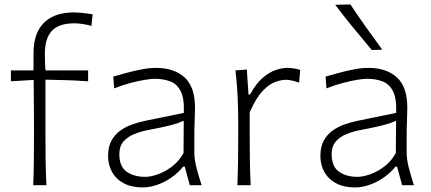

<svg xmlns="http://www.w3.org/2000/svg" viewBox="-20 -820 1908 850"><path d="M127 0H185.5Q182.6 -57.1 181.9 -110.1Q181.2 -163.1 181.2 -226.1V-467.3Q228 -466.8 274.9 -465.1Q321.8 -463.4 370.1 -460V-508.3H181.6Q180.2 -518.1 179.4 -540.8Q178.7 -563.5 178.7 -583Q178.7 -649.9 209.5 -683.3Q240.2 -716.8 309.6 -716.8Q327.1 -716.8 348.1 -713.4Q369.1 -710 384.8 -705.1L390.1 -756.8Q380.4 -758.3 365.7 -760.3Q351.1 -762.2 335.7 -763.7Q320.3 -765.1 307.1 -765.1Q270.5 -765.1 238.3 -755.9Q206.1 -746.6 181.2 -725.3Q156.2 -704.1 142.3 -669.2Q128.4 -634.3 128.4 -583Q128.4 -563.5 128.4 -545.2Q128.4 -526.9 128.4 -508.3H28.3V-460L128.9 -466.3Q129.4 -412.6 129.9 -366.2Q130.4 -319.8 130.4 -276.9V-226.1Q130.4 -163.1 129.9 -110.1Q129.4 -57.1 127 0Z M622.6 -37.1Q572.8 -37.1 540.5 -60.1Q508.3 -83 508.3 -137.7Q508.3 -172.4 526.6 -193.6Q544.9 -214.8 575 -226.8Q605 -238.8 640.1 -245.1Q693.8 -255.4 723.6 -262.7Q753.4 -270 768.8 -275.6Q784.2 -281.2 793.5 -285.6L792.5 -142.6Q772.9 -106.9 742.4 -83.5Q711.9 -60.1 679.7 -48.6Q647.5 -37.1 622.6 -37.1ZM611.8 9.8Q642.6 9.8 675.8 -1.7Q709 -13.2 739 -34.2Q769 -55.2 791 -82.5H797.9L820.3 0H872.6Q858.9 -42 849.6 -78.1Q840.3 -114.3 840.3 -146V-216.8Q840.3 -251.5 841.8 -286.1Q843.3 -320.8 843.3 -343.3Q843.3 -436 796.6 -477.8Q750 -519.5 670.9 -519.5Q641.1 -519.5 606 -512.7Q570.8 -505.9 537.8 -496.8Q504.9 -487.8 481.4 -481L485.4 -428.7Q523.4 -443.8 559.1 -453.1Q594.7 -462.4 622.3 -466.8Q649.9 -471.2 664.6 -471.2Q701.7 -471.2 731.9 -460.4Q762.2 -449.7 779.3 -417.5Q796.4 -385.3 793.9 -320.3L620.6 -284.7Q594.7 -279.3 566.4 -269.5Q538.1 -259.8 513.7 -242.7Q489.3 -225.6 473.9 -198.2Q458.5 -170.9 458.5 -130.4Q458.5 -89.4 476.6 -57.6Q494.6 -25.9 528.8 -8.1Q563 9.8 611.8 9.8Z M1030.8 0H1089.8Q1086.9 -57.1 1086.2 -109.9Q1085.4 -162.6 1085.4 -224.6V-322.8Q1113.8 -387.7 1143.6 -418.2Q1173.3 -448.7 1200 -457.8Q1226.6 -466.8 1245.1 -466.8Q1258.3 -466.8 1273.9 -463.1Q1289.6 -459.5 1304.2 -454.1L1309.1 -510.7Q1295.9 -514.6 1281.7 -517.1Q1267.6 -519.5 1252 -519.5Q1230 -519.5 1201.4 -510.3Q1172.9 -501 1143.1 -475.6Q1113.3 -450.2 1086.9 -401.4H1080.1L1072.8 -512.2L1022.5 -508.3Q1029.3 -450.7 1032 -391.6Q1034.7 -332.5 1034.7 -277.3V-226.1Q1034.7 -163.1 1033.9 -110.1Q1033.2 -57.1 1030.8 0Z M1562.5 -37.1Q1512.7 -37.1 1480.5 -60.1Q1448.2 -83 1448.2 -137.7Q1448.2 -172.4 1466.6 -193.6Q1484.9 -214.8 1514.9 -226.8Q1544.9 -238.8 1580.1 -245.1Q1633.8 -255.4 1663.6 -262.7Q1693.4 -270 1708.7 -275.6Q1724.1 -281.2 1733.4 -285.6L1732.4 -142.6Q1712.9 -106.9 1682.4 -83.5Q1651.9 -60.1 1619.6 -48.6Q1587.4 -37.1 1562.5 -37.1ZM1551.8 9.8Q1582.5 9.8 1615.7 -1.7Q1648.9 -13.2 1679 -34.2Q1709 -55.2 1731 -82.5H1737.8L1760.3 0H1812.5Q1798.8 -42 1789.6 -78.1Q1780.3 -114.3 1780.3 -146V-216.8Q1780.3 -251.5 1781.7 -286.1Q1783.2 -320.8 1783.2 -343.3Q1783.2 -436 1736.6 -477.8Q1689.9 -519.5 1610.8 -519.5Q1581.1 -519.5 1545.9 -512.7Q1510.7 -505.9 1477.8 -496.8Q1444.8 -487.8 1421.4 -481L1425.3 -428.7Q1463.4 -443.8 1499 -453.1Q1534.7 -462.4 1562.3 -466.8Q1589.8 -471.2 1604.5 -471.2Q1641.6 -471.2 1671.9 -460.4Q1702.1 -449.7 1719.2 -417.5Q1736.3 -385.3 1733.9 -320.3L1560.5 -284.7Q1534.7 -279.3 1506.3 -269.5Q1478 -259.8 1453.6 -242.7Q1429.2 -225.6 1413.8 -198.2Q1398.4 -170.9 1398.4 -130.4Q1398.4 -89.4 1416.5 -57.6Q1434.6 -25.9 1468.8 -8.1Q1502.9 9.8 1551.8 9.8ZM1626 -598.6 1672.4 -600.1Q1635.3 -650.4 1599.9 -700.2Q1564.5 -750 1531.2 -800.3L1463.9 -798.8Q1502.4 -748 1543.2 -698.2Q1584 -648.4 1626 -598.6Z"/></svg>

Font: Pinar-VF
Style: Regular
Weight: 300
Designer: Amin Abedi
Version: Version 3.0